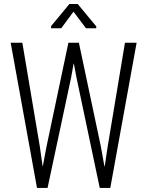

<svg xmlns="http://www.w3.org/2000/svg" viewBox="-20 -920 722 940"><path d="M174.8 -203.6 188.5 -107.4H189.9L208 -203.6L314.9 -710.9H366.2L473.6 -203.6L491.2 -106H492.7L507.3 -203.6L591.8 -710.9H648.9L520 0H468.3L354 -542.5L341.8 -607.9H340.3L328.6 -542.5L212.9 0H161.1L32.2 -710.9H89.4ZM451.2 -781.7H400.9L339.8 -862.8L279.8 -781.7H230V-792L319.8 -900.4H360.4L451.2 -791Z"/></svg>

Font: RobotoCondensed-Light
Style: Light
Weight: 300
Designer: Google
Version: Version 1.200311; 2013